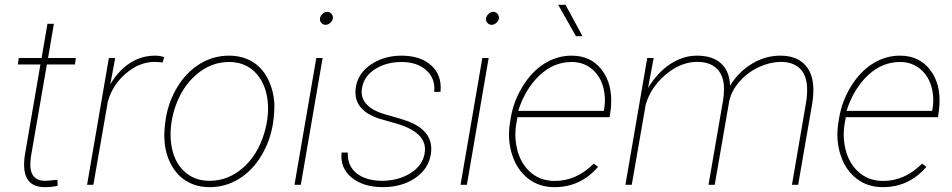

<svg xmlns="http://www.w3.org/2000/svg" viewBox="-20 -770 3968 800"><path d="M204.6 -670.9 180.2 -528.3H295.9L292.5 -501.5H175.3L108.4 -114.7L106.4 -87.9Q105 -54.7 120.1 -35.9Q135.3 -17.1 166 -16.6Q179.7 -16.6 219.2 -21L220.2 3.9Q197.8 9.8 167 9.8Q84 9.8 80.6 -75.7Q79.6 -100.6 84 -126.5L148.4 -501.5H54.2L58.1 -528.3H153.3L177.7 -670.9Z M657.7 -509.8 626 -512.2Q560.5 -512.2 504.4 -463.9Q448.2 -415.5 429.2 -346.2L369.1 0H342.8L433.6 -528.3H460L439.5 -418.5Q472.7 -475.1 520.5 -506.6Q568.4 -538.1 627 -538.1Q645.5 -538.1 664.1 -532.2Z M670.4 -274.4Q682.6 -348.1 719.7 -408.7Q756.8 -469.2 812.5 -503.7Q868.2 -538.1 934.1 -538.1Q987.8 -538.1 1029.3 -514.2Q1070.8 -490.2 1095.2 -443.1Q1119.6 -396 1123 -338.9Q1124.5 -305.7 1117.2 -253.9Q1105 -180.2 1067.6 -119.1Q1030.3 -58.1 974.9 -24.2Q919.4 9.8 854 9.8Q799.8 9.8 758.5 -14.4Q717.3 -38.6 692.6 -85.2Q668 -131.8 665 -189.9Q663.1 -222.7 670.4 -274.4ZM693.4 -169.9Q703.1 -99.1 745.6 -57.9Q788.1 -16.6 853.5 -16.6Q930.2 -16.6 991.9 -70.3Q1053.7 -124 1081.1 -215.3Q1103.5 -291 1094.2 -358.4Q1083.5 -429.2 1041.3 -470.5Q999 -511.7 934.6 -511.7Q857.9 -511.7 795.9 -457.3Q733.9 -402.8 706.5 -313Q684.1 -238.3 693.4 -169.9Z M1233.4 0H1207L1297.9 -528.3H1324.2ZM1313.5 -694.3Q1314.9 -704.1 1324 -712.4Q1333 -720.7 1343.3 -720.7Q1354.5 -720.7 1361.6 -711.9Q1368.7 -703.1 1366.7 -692.4Q1365.2 -682.6 1356 -674.6Q1346.7 -666.5 1336.4 -666.5Q1325.2 -667 1318.4 -675.3Q1311.5 -683.6 1313.5 -694.3Z M1749 -129.4Q1766.6 -221.2 1615.2 -259.8L1561 -275.4Q1448.7 -312 1462.4 -404.8Q1471.2 -464.8 1525.9 -501.5Q1580.6 -538.1 1652.8 -538.1Q1732.4 -538.1 1777.3 -497.1Q1822.3 -456.1 1815.4 -387.2H1789.1Q1794.9 -442.9 1756.3 -477.3Q1717.8 -511.7 1653.3 -511.7Q1590.8 -511.7 1544.4 -482.9Q1498 -454.1 1488.8 -405.8Q1474.1 -328.1 1578.6 -295.4L1651.4 -274.4L1675.8 -266.1Q1789.6 -224.6 1775.4 -128.9Q1766.1 -65.9 1710 -28.1Q1653.8 9.8 1575.7 9.8Q1494.1 9.8 1445.3 -30Q1396.5 -69.8 1403.3 -134.3H1429.2Q1426.8 -79.6 1465.6 -48.1Q1504.4 -16.6 1575.2 -16.6Q1642.6 -18.1 1691.4 -49.1Q1740.2 -80.1 1749 -129.4Z M1925.3 0H1898.9L1989.7 -528.3H2016.1ZM2005.4 -694.3Q2006.8 -704.1 2015.9 -712.4Q2024.9 -720.7 2035.2 -720.7Q2046.4 -720.7 2053.5 -711.9Q2060.5 -703.1 2058.6 -692.4Q2057.1 -682.6 2047.9 -674.6Q2038.6 -666.5 2028.3 -666.5Q2017.1 -667 2010.3 -675.3Q2003.4 -683.6 2005.4 -694.3Z M2290 9.8Q2226.6 9.8 2180.7 -25.9Q2134.8 -61.5 2114.5 -123.3Q2094.2 -185.1 2104 -252.9L2107.9 -277.3Q2119.6 -348.6 2158 -410.6Q2196.3 -472.7 2249 -505.4Q2301.8 -538.1 2361.8 -538.1Q2441.9 -538.1 2487.3 -479Q2532.7 -419.9 2525.9 -327.6L2524.4 -312.5L2520 -281.7H2136.2L2130.9 -252.9Q2124 -211.9 2130.4 -169.9Q2141.1 -100.1 2183.8 -58.3Q2226.6 -16.6 2289.6 -16.1Q2380.9 -15.1 2454.1 -88.4L2471.7 -74.7Q2399.4 9.8 2290 9.8ZM2361.8 -511.7Q2286.6 -511.7 2227.3 -455.3Q2168 -398.9 2139.2 -308.1H2495.6L2497.1 -314.5Q2503.4 -349.6 2498 -384.8Q2489.3 -442.4 2452.4 -477.1Q2415.5 -511.7 2361.8 -511.7ZM2407.2 -619.1H2379.9L2305.7 -750H2336.4Z M2958 0H2932.1L2992.7 -351.6Q2998 -384.8 2996.1 -414.6Q2992.2 -461.9 2963.1 -487.3Q2934.1 -512.7 2882.8 -512.2Q2814.5 -511.2 2752.7 -458.3Q2690.9 -405.3 2670.4 -334L2612.3 0H2585.9L2676.8 -528.3H2703.6L2680.2 -403.3Q2719.7 -468.3 2772.9 -503.2Q2826.2 -538.1 2883.8 -538.1Q2949.2 -538.1 2984.6 -505.6Q3020 -473.1 3022 -413.1Q3057.1 -470.2 3112.8 -504.2Q3168.5 -538.1 3231.4 -538.1Q3292.5 -538.1 3327.6 -506.3Q3362.8 -474.6 3368.2 -416.5Q3371.1 -379.4 3364.3 -338.9L3305.7 0H3279.8L3338.4 -341.8Q3344.2 -375.5 3342.8 -406.7Q3340.3 -458.5 3311.8 -485.6Q3283.2 -512.7 3230.5 -512.2Q3184.6 -510.7 3139.4 -489.3Q3094.2 -467.8 3061.8 -430.9Q3029.3 -394 3019 -351.6Z M3658.2 9.8Q3594.7 9.8 3548.8 -25.9Q3502.9 -61.5 3482.7 -123.3Q3462.4 -185.1 3472.2 -252.9L3476.1 -277.3Q3487.8 -348.6 3526.1 -410.6Q3564.5 -472.7 3617.2 -505.4Q3669.9 -538.1 3730 -538.1Q3810.1 -538.1 3855.5 -479Q3900.9 -419.9 3894 -327.6L3892.6 -312.5L3888.2 -281.7H3504.4L3499 -252.9Q3492.2 -211.9 3498.5 -169.9Q3509.3 -100.1 3552 -58.3Q3594.7 -16.6 3657.7 -16.1Q3749 -15.1 3822.3 -88.4L3839.8 -74.7Q3767.6 9.8 3658.2 9.8ZM3730 -511.7Q3654.8 -511.7 3595.5 -455.3Q3536.1 -398.9 3507.3 -308.1H3863.8L3865.2 -314.5Q3871.6 -349.6 3866.2 -384.8Q3857.4 -442.4 3820.6 -477.1Q3783.7 -511.7 3730 -511.7Z"/></svg>

Font: TypoPRO Roboto
Style: Italic
Weight: 250
Italic angle: -12°
Designer: Google
Version: Version 2.136; 2016